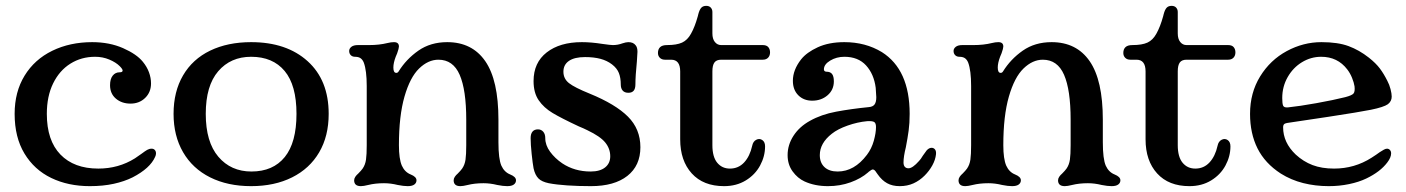

<svg xmlns="http://www.w3.org/2000/svg" viewBox="-20 -626 4805 656"><path d="M30 -237Q30 -312 64 -367.5Q98 -423 158.5 -452.5Q219 -482 295 -482Q354 -482 400.5 -461.5Q447 -441 468 -415Q482 -398 489 -379Q496 -360 496 -341Q496 -311 476 -291.5Q456 -272 426 -272Q396 -272 376 -289Q356 -306 356 -335Q356 -356 365 -367.5Q374 -379 389 -379Q399 -379 399 -385Q399 -390 389 -400Q376 -413 353.5 -422.5Q331 -432 305 -432Q258 -432 220.5 -408.5Q183 -385 161.5 -341Q140 -297 140 -237Q140 -146 186.5 -98Q233 -50 316 -50Q385 -50 441 -85L464 -101Q476 -110 483 -114Q490 -118 498 -118Q505 -118 509 -113.5Q513 -109 513 -102Q513 -96 510 -90Q493 -51 433 -20Q405 -6 368.5 2Q332 10 287 10Q213 10 155 -18Q97 -46 63.5 -101.5Q30 -157 30 -237Z M573 -237Q573 -313 605.5 -368.5Q638 -424 698 -453Q758 -482 838 -482Q959 -482 1031 -417Q1103 -352 1103 -237Q1103 -161 1070.5 -105.5Q1038 -50 978 -20Q918 10 838 10Q758 10 698 -20Q638 -50 605.5 -106Q573 -162 573 -237ZM993 -237Q993 -335 952.5 -383.5Q912 -432 838 -432Q768 -432 725.5 -382.5Q683 -333 683 -237Q683 -141 726 -90.5Q769 -40 839 -40Q913 -40 953 -89.5Q993 -139 993 -237Z M1190 -10Q1190 -16 1194 -22Q1198 -28 1204 -33Q1214 -43 1219 -50Q1228 -63 1230.5 -80.5Q1233 -98 1233 -130V-332Q1233 -385 1223 -412Q1219 -422 1212 -427Q1205 -432 1193 -432Q1184 -432 1178.5 -437.5Q1173 -443 1173 -452Q1173 -460 1180.5 -466Q1188 -472 1203 -472H1241Q1276 -472 1304 -479Q1316 -482 1326 -482Q1343 -482 1343 -467Q1343 -461 1337 -444Q1335 -438 1332 -432Q1324 -411 1324 -395Q1324 -377 1334 -377Q1339 -377 1342 -382Q1368 -424 1409.5 -453Q1451 -482 1508 -482Q1593 -482 1638 -417Q1683 -352 1683 -217V-140Q1683 -83 1693 -60Q1703 -38 1723 -30Q1743 -22 1743 -10Q1743 -1 1735.5 4.5Q1728 10 1713 10Q1699 10 1679 6Q1655 0 1632 0Q1602 0 1578 6Q1562 10 1553 10Q1530 10 1530 -10Q1530 -16 1534 -22Q1538 -28 1544 -33Q1554 -43 1559 -50Q1568 -63 1570.5 -80.5Q1573 -98 1573 -130V-217Q1573 -319 1550.5 -370.5Q1528 -422 1478 -422Q1443 -422 1412 -392Q1381 -362 1362 -296Q1343 -230 1343 -130Q1343 -83 1353 -60Q1363 -38 1383 -30Q1403 -22 1403 -10Q1403 -1 1395.5 4.5Q1388 10 1373 10Q1359 10 1339 6Q1315 0 1292 0Q1262 0 1238 6Q1222 10 1213 10Q1190 10 1190 -10Z M1855 0Q1831 -5 1820 -16Q1808 -28 1803 -51Q1800 -67 1796.5 -100Q1793 -133 1793 -154Q1793 -169 1799.5 -176.5Q1806 -184 1818 -184Q1829 -184 1836 -176Q1843 -168 1843 -154Q1843 -130 1859.5 -107.5Q1876 -85 1901 -68Q1943 -40 1998 -40Q2030 -40 2047.5 -54Q2065 -68 2065 -92Q2065 -118 2048 -139Q2031 -160 1987 -181Q1973 -188 1958 -194Q1898 -222 1868 -240Q1838 -258 1820.5 -283.5Q1803 -309 1803 -349Q1803 -412 1848 -447Q1893 -482 1968 -482Q2000 -482 2038 -476Q2066 -472 2074 -472Q2091 -472 2107 -478Q2119 -482 2127 -482Q2144 -482 2152 -471Q2158 -464 2158 -449L2156 -416Q2151 -366 2151 -338Q2151 -323 2145 -316Q2139 -309 2127 -309Q2114 -309 2107.5 -316.5Q2101 -324 2101 -337Q2101 -360 2094.5 -376.5Q2088 -393 2071 -406Q2054 -419 2031.5 -425Q2009 -431 1979 -431Q1943 -431 1924 -418Q1905 -405 1905 -381Q1905 -357 1924 -342Q1943 -327 1995 -306Q2083 -270 2125.5 -227.5Q2168 -185 2168 -123Q2168 -60 2123.5 -25Q2079 10 1999 10Q1956 10 1918.5 7.5Q1881 5 1855 0Z M2304 -150V-382Q2304 -422 2273 -422H2252Q2241 -422 2234.5 -428.5Q2228 -435 2228 -445Q2228 -458 2235.5 -465Q2243 -472 2259 -472Q2292 -472 2310.5 -480.5Q2329 -489 2341 -511Q2354 -534 2364 -570L2366 -578Q2370 -593 2376 -599.5Q2382 -606 2393 -606Q2403 -606 2408.5 -600Q2414 -594 2414 -585V-512Q2414 -493 2422.5 -482.5Q2431 -472 2444 -472H2586Q2599 -472 2605 -465Q2611 -458 2611 -447Q2611 -436 2604.5 -429Q2598 -422 2586 -422H2444Q2428 -422 2421 -412.5Q2414 -403 2414 -382V-130Q2414 -90 2430.5 -70Q2447 -50 2474 -50Q2503 -50 2522.5 -71Q2542 -92 2550 -128Q2553 -143 2564 -148.5Q2575 -154 2584.5 -147.5Q2594 -141 2594 -126Q2594 -92 2577 -60.5Q2560 -29 2528 -9.5Q2496 10 2454 10Q2383 10 2343.5 -33.5Q2304 -77 2304 -150Z M2729 -6Q2705 -17 2688 -40.5Q2671 -64 2671 -96Q2671 -131 2691 -162Q2711 -193 2747 -213Q2786 -235 2837 -244.5Q2888 -254 2948 -260Q2962 -261 2968 -269Q2974 -277 2974 -294Q2974 -302 2972 -326Q2966 -373 2939 -402.5Q2912 -432 2865 -432Q2838 -432 2816.5 -419Q2795 -406 2795 -389Q2795 -385 2797.5 -383Q2800 -381 2804 -381Q2817 -381 2823 -373Q2829 -365 2829 -348Q2829 -319 2807.5 -300.5Q2786 -282 2755 -282Q2726 -282 2707.5 -300.5Q2689 -319 2689 -350Q2689 -387 2717 -423Q2736 -447 2774 -464.5Q2812 -482 2865 -482Q2901 -482 2933 -473.5Q2965 -465 2993 -448Q3088 -388 3088 -237Q3088 -205 3084.5 -179.5Q3081 -154 3075 -123Q3067 -91 3067 -71Q3067 -61 3071.5 -56Q3076 -51 3084 -51Q3098 -51 3120 -76Q3126 -82 3133 -94L3146 -112Q3154 -121 3163 -121Q3170 -121 3174.5 -115.5Q3179 -110 3178 -99Q3176 -80 3165.5 -61Q3155 -42 3139 -26Q3122 -9 3101 0.5Q3080 10 3054 10Q3029 10 3011 0Q2993 -10 2979 -30L2974 -37Q2971 -42 2968 -44.5Q2965 -47 2962 -47Q2958 -47 2948 -39L2946 -37Q2922 -16 2886 -3Q2850 10 2809 10Q2764 10 2729 -6ZM2942 -97Q2958 -118 2965.5 -145Q2973 -172 2973 -192Q2973 -205 2967 -209Q2961 -213 2943 -212Q2910 -209 2876 -197Q2842 -185 2822 -169Q2781 -137 2781 -96Q2781 -70 2797 -55Q2813 -40 2842 -40Q2899 -40 2942 -97Z M3255 -10Q3255 -16 3259 -22Q3263 -28 3269 -33Q3279 -43 3284 -50Q3293 -63 3295.5 -80.5Q3298 -98 3298 -130V-332Q3298 -385 3288 -412Q3284 -422 3277 -427Q3270 -432 3258 -432Q3249 -432 3243.5 -437.5Q3238 -443 3238 -452Q3238 -460 3245.5 -466Q3253 -472 3268 -472H3306Q3341 -472 3369 -479Q3381 -482 3391 -482Q3408 -482 3408 -467Q3408 -461 3402 -444Q3400 -438 3397 -432Q3389 -411 3389 -395Q3389 -377 3399 -377Q3404 -377 3407 -382Q3433 -424 3474.5 -453Q3516 -482 3573 -482Q3658 -482 3703 -417Q3748 -352 3748 -217V-140Q3748 -83 3758 -60Q3768 -38 3788 -30Q3808 -22 3808 -10Q3808 -1 3800.5 4.5Q3793 10 3778 10Q3764 10 3744 6Q3720 0 3697 0Q3667 0 3643 6Q3627 10 3618 10Q3595 10 3595 -10Q3595 -16 3599 -22Q3603 -28 3609 -33Q3619 -43 3624 -50Q3633 -63 3635.5 -80.5Q3638 -98 3638 -130V-217Q3638 -319 3615.5 -370.5Q3593 -422 3543 -422Q3508 -422 3477 -392Q3446 -362 3427 -296Q3408 -230 3408 -130Q3408 -83 3418 -60Q3428 -38 3448 -30Q3468 -22 3468 -10Q3468 -1 3460.5 4.5Q3453 10 3438 10Q3424 10 3404 6Q3380 0 3357 0Q3327 0 3303 6Q3287 10 3278 10Q3255 10 3255 -10Z M3894 -150V-382Q3894 -422 3863 -422H3842Q3831 -422 3824.5 -428.5Q3818 -435 3818 -445Q3818 -458 3825.5 -465Q3833 -472 3849 -472Q3882 -472 3900.5 -480.5Q3919 -489 3931 -511Q3944 -534 3954 -570L3956 -578Q3960 -593 3966 -599.5Q3972 -606 3983 -606Q3993 -606 3998.5 -600Q4004 -594 4004 -585V-512Q4004 -493 4012.5 -482.5Q4021 -472 4034 -472H4176Q4189 -472 4195 -465Q4201 -458 4201 -447Q4201 -436 4194.5 -429Q4188 -422 4176 -422H4034Q4018 -422 4011 -412.5Q4004 -403 4004 -382V-130Q4004 -90 4020.5 -70Q4037 -50 4064 -50Q4093 -50 4112.5 -71Q4132 -92 4140 -128Q4143 -143 4154 -148.5Q4165 -154 4174.5 -147.5Q4184 -141 4184 -126Q4184 -92 4167 -60.5Q4150 -29 4118 -9.5Q4086 10 4044 10Q3973 10 3933.5 -33.5Q3894 -77 3894 -150Z M4356 -33Q4302 -68 4276.5 -119Q4251 -170 4251 -237Q4251 -309 4285.5 -365Q4320 -421 4376.5 -451.5Q4433 -482 4495 -482Q4551 -482 4587.5 -468.5Q4624 -455 4657 -429Q4681 -410 4694.5 -392Q4708 -374 4720 -350Q4727 -337 4731 -321.5Q4735 -306 4735 -296Q4735 -280 4722 -270Q4708 -260 4664 -251Q4624 -243 4519 -227L4392 -208Q4374 -206 4369 -203Q4364 -200 4364 -191Q4364 -139 4407 -98Q4433 -74 4464.5 -62Q4496 -50 4538 -50Q4608 -50 4666 -87Q4675 -93 4682 -97.5Q4689 -102 4694 -106Q4702 -111 4708 -114.5Q4714 -118 4719 -118Q4725 -118 4729 -113.5Q4733 -109 4733 -102Q4733 -88 4720 -71Q4696 -39 4648 -16Q4623 -4 4589.5 3Q4556 10 4520 10Q4474 10 4432.5 -0.5Q4391 -11 4356 -33ZM4576 -294Q4599 -300 4604.5 -306.5Q4610 -313 4608 -331Q4606 -344 4599.5 -360Q4593 -376 4583 -389Q4550 -432 4494 -432Q4459 -432 4428.5 -413.5Q4398 -395 4379.5 -362.5Q4361 -330 4361 -291Q4361 -272 4364 -265Q4367 -258 4380 -259Q4419 -263 4477.5 -273.5Q4536 -284 4576 -294Z"/></svg>

Font: Raigarh
Style: Regular
Weight: 400
Designer: jaikishan Patel
Foundry: MagicType
Version: Version 1.000;FEAKit 1.0